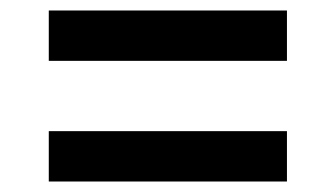

<svg xmlns="http://www.w3.org/2000/svg" viewBox="-20 -513 640 366"><path d="M73 -397V-493H527V-397ZM73 -167V-263H527V-167Z"/></svg>

Font: Source Code Pro ExtraLight
Style: Bold Italic
Weight: 700
Italic angle: -11°
Monospace: yes
Version: Version 1.016;hotconv 1.0.116;makeotfexe 2.5.65601